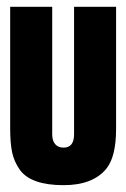

<svg xmlns="http://www.w3.org/2000/svg" viewBox="-20 -542 370 562"><path d="M166 0Q70.8 0 38.1 -44.9Q21.5 -68.4 15.6 -95.7Q9.8 -123 9.8 -165V-522H132.8V-148.9Q132.8 -129.9 141.6 -119.9Q150.4 -109.9 166 -109.9Q196.8 -109.9 196.8 -148.9V-522H319.8V-165Q319.8 -83 291 -47.9Q251.5 0 166 0Z"/></svg>

Font: Quaderni
Style: Regular
Weight: 400
Designer: Romain Laurent, Daphné Lejeune, Alexandre D’Hubert
Foundry: ESAD Valence
Version: Version 1.000;FEAKit 1.0